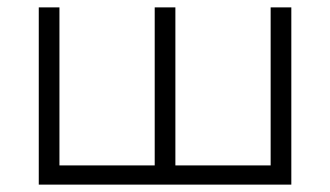

<svg xmlns="http://www.w3.org/2000/svg" viewBox="-20 -500 894 520"><path d="M85 0V-480H141V-52H399V-480H455V-52H713V-480H769V0Z"/></svg>

Font: Geologica Thin
Style: Regular
Weight: 100
Designer: Sindre Bremnes, Frode Helland
Foundry: Monokrom Skriftforlag AS
Version: Version 1.010; ttfautohint (v1.8.4.7-5d5b);gftools[0.9.28]